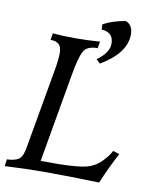

<svg xmlns="http://www.w3.org/2000/svg" viewBox="-116 -887 789 958"><g transform="rotate(10 279.0 -408.0)"><path d="M-26.4 1 -21 -34.2Q8.3 -34.2 31.7 -44.9Q55.2 -55.7 64 -100.6L136.7 -513.7Q146.5 -568.8 146.5 -600.6Q146.5 -632.3 132.6 -645.8Q118.7 -659.2 89.8 -659.2L95.7 -693.4Q144 -688.5 214.4 -688.5Q272 -688.5 334.5 -693.4L328.6 -659.2Q273.9 -659.2 257.1 -627.2Q240.2 -595.2 225.1 -508.8L146 -55.7H242.7Q335.4 -57.6 377 -68.1Q418.5 -78.6 449 -108.9Q479.5 -139.2 493.7 -167.5L526.4 -157.2Q485.4 -80.6 452.1 0Q298.8 -4.9 174.3 -4.9Q82.5 -4.9 -26.4 1ZM352.5 -585 333 -604Q392.6 -647 392.6 -692.9Q392.6 -751 332 -753.9L330.6 -779.8Q376 -805.7 443.8 -816.9Q480 -802.2 480 -755.4Q480 -660.2 352.5 -585Z"/></g></svg>

Font: Kelvinch
Style: Italic
Weight: 400
Italic angle: -10°
Designer: Paul James Miller
Foundry: High-Logic / Made with FontCreator
Version: Version 3.40;July 22, 2017;FontCreator 11.0.0.2388 64-bit